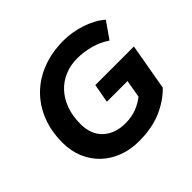

<svg xmlns="http://www.w3.org/2000/svg" viewBox="-165 -864 1059 1059"><g transform="rotate(-45 365.0 -334.0)"><path d="M357 10Q290 10 234 -11.5Q178 -33 137.5 -72Q97 -111 74.5 -164.5Q52 -218 52 -283Q52 -373 81.5 -446Q111 -519 164 -570.5Q217 -622 291 -650Q365 -678 455 -678Q486 -678 520 -672.5Q554 -667 586 -656.5Q618 -646 647.5 -630.5Q677 -615 701 -594L634 -498Q592 -527 541 -541Q490 -555 438 -555Q386 -555 341.5 -536.5Q297 -518 264.5 -483.5Q232 -449 213.5 -399Q195 -349 195 -287Q195 -204 244 -158.5Q293 -113 374 -113Q423 -113 461 -128Q499 -143 528 -166L546 -270H385L405 -380H706L658 -107Q607 -54 532.5 -22Q458 10 357 10Z"/></g></svg>

Font: Celebes
Style: Bold Italic
Weight: 700
Italic angle: -10°
Designer: Anugrah Pasau
Foundry: Lafontype
Version: Version 1.000; ttfautohint (v1.8.4)